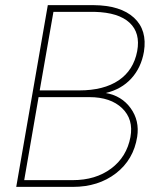

<svg xmlns="http://www.w3.org/2000/svg" viewBox="-20 -731 630 751"><path d="M43.5 0 167 -710.9H346.2Q451.7 -710 504.2 -661.6Q556.6 -613.3 543 -528.8Q532.2 -466.3 493.7 -424.1Q455.1 -381.8 393.6 -367.2Q456.1 -356.4 491.2 -307.6Q526.4 -258.8 516.6 -195.8Q502.4 -106.4 433.6 -53.2Q364.7 0 265.1 0ZM130.9 -351.1 74.7 -26.4H264.6Q354 -26.4 414.8 -71.8Q475.6 -117.2 490.2 -194.8Q502.9 -264.2 457.8 -307.6Q412.6 -351.1 329.6 -351.1ZM135.3 -377.4H290Q385.7 -377.4 444.1 -416.7Q502.4 -456.1 516.6 -530.8Q529.8 -602.1 486.8 -642.1Q443.8 -682.1 350.6 -684.6H189Z"/></svg>

Font: TypoPRO Roboto
Style: Italic
Weight: 250
Italic angle: -12°
Designer: Google
Version: Version 2.136; 2016